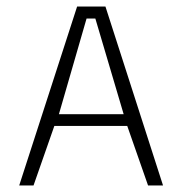

<svg xmlns="http://www.w3.org/2000/svg" viewBox="-20 -585 567 590"><path d="M39 -15H83L147 -198H371L435 -15H481L304 -565H217ZM161 -234 246 -528H273L360 -234Z"/></svg>

Font: Charger Sport
Style: HLNrw
Weight: 100
Designer: Jasper
Foundry: Cannot Into Space Fonts
Version: Version 1.1